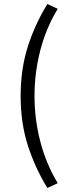

<svg xmlns="http://www.w3.org/2000/svg" viewBox="-20 -752 343 948"><path d="M213.9 176.2Q152.2 75.4 117 -35.3Q81.9 -146 81.9 -278Q81.9 -410 117 -520.9Q152.2 -631.7 213.9 -732.2L265 -708.4Q207.2 -613.3 178.8 -502.7Q150.4 -392.1 150.4 -278Q150.4 -164.3 178.8 -54Q207.2 56.3 265 152.4Z"/></svg>

Font: Source Sans Variable
Style: Regular
Weight: 200
Designer: Paul D. Hunt
Foundry: Adobe Systems Incorporated
Version: Version 3.006;hotconv 1.0.111;makeotfexe 2.5.65597